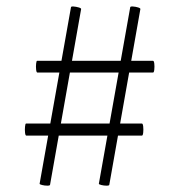

<svg xmlns="http://www.w3.org/2000/svg" viewBox="-20 -505 566 606"><path d="M138 78Q138 81 129.5 81Q121 81 113 79Q105 77 105 75L204 -482Q204 -485 212 -484.5Q220 -484 228.5 -481.5Q237 -479 236 -476ZM325 78Q325 81 316.5 81Q308 81 300 79Q292 77 292 75L391 -482Q391 -485 399.5 -484.5Q408 -484 416 -481.5Q424 -479 423 -476ZM63 -77Q60 -77 59 -86.5Q58 -96 59 -105.5Q60 -115 62 -115H428Q431 -115 432 -105.5Q433 -96 432 -86.5Q431 -77 428 -77ZM98 -276Q95 -276 94 -285.5Q93 -295 94 -304Q95 -313 97 -313H463Q466 -313 467 -304Q468 -295 467 -285.5Q466 -276 463 -276Z"/></svg>

Font: Cormorant Garamond Light Light
Style: Regular
Weight: 300
Version: Version 4.001